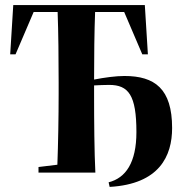

<svg xmlns="http://www.w3.org/2000/svg" viewBox="-20 -677 721 753"><path d="M20 -464H41L112 -630H206C209 -552 210 -444 210 -354V-310C210 -219 208 -110 205 -31L131 -22V0H354C350 -79 349 -201 349 -304V-342C370 -343 389 -344 408 -344C484 -344 515 -304 515 -159C515 -39 473 21 406 38L410 56C605 45 655 -65 655 -175C655 -329 587 -379 468 -379C434 -379 390 -373 349 -365C349 -452 350 -556 353 -630H467L538 -464H560L548 -657H32Z"/></svg>

Font: Source Serif 4 Display
Style: Bold
Weight: 700
Designer: Frank Grießhammer
Foundry: Adobe Systems Incorporated
Version: Version 4.004;hotconv 1.0.117;makeotfexe 2.5.65602